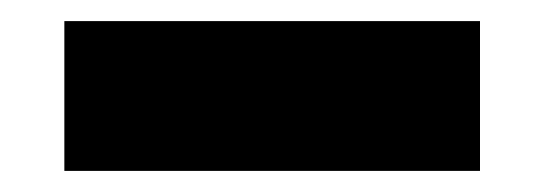

<svg xmlns="http://www.w3.org/2000/svg" viewBox="-20 -20 516 182"><path d="M41 0H435V142H41Z"/></svg>

Font: Mona Sans ExtraBold
Style: Regular
Weight: 800
Designer: Deni Anggara
Foundry: GitHub
Version: Version 2.000